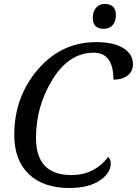

<svg xmlns="http://www.w3.org/2000/svg" viewBox="-20 -936 689 966"><path d="M523.9 -146Q537.1 -136.7 537.1 -112.8Q537.1 -64.9 481.4 -27.6Q425.8 9.8 328.1 9.8Q197.8 9.8 124.8 -60.1Q51.8 -129.9 51.8 -257.8Q51.8 -447.3 169.9 -585.7Q288.1 -724.1 463.9 -724.1Q551.3 -724.1 600.1 -694.1Q648.9 -664.1 648.9 -612.8Q648.9 -577.1 622.1 -556.2Q595.2 -535.2 550.8 -535.2Q550.8 -670.9 451.2 -670.9Q327.6 -670.9 244.4 -536.4Q161.1 -401.9 161.1 -242.2Q161.1 -55.2 338.9 -55.2Q454.6 -55.2 523.9 -146ZM502.9 -791Q446.8 -791 446.8 -845.7Q446.8 -877.4 463.1 -896.7Q479.5 -916 506.8 -916Q563 -916 563 -860.8Q563 -826.7 546.1 -808.8Q529.3 -791 502.9 -791Z"/></svg>

Font: Droid Serif
Style: Italic
Weight: 400
Italic angle: -12°
Designer: Monotype Design team
Foundry: Monotype Imaging Inc.
Version: Version 1.03